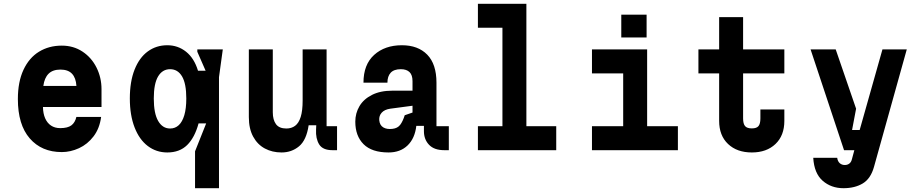

<svg xmlns="http://www.w3.org/2000/svg" viewBox="-20 -790 4840 1010"><path d="M74 -269Q74 -359.4 103.5 -422.7Q133 -486 185.2 -518Q237.4 -550 305 -550Q366.6 -550 414.1 -518.5Q461.6 -487 487.8 -434.4Q514 -381.8 514 -321V-227H206Q206.6 -192.6 217.5 -167.7Q228.4 -142.8 248.5 -129.4Q268.6 -116 296.8 -116Q335.6 -116 355.2 -130.4Q374.8 -144.8 381.8 -175H512Q504 -114.4 472.2 -72.7Q440.4 -31 395.7 -10.5Q351 10 305 10Q199 10 136.5 -62Q74 -134 74 -269ZM298 -424Q257.6 -424 235.6 -402.2Q213.6 -380.4 208 -338H382Q379.4 -380.4 358.7 -402.2Q338 -424 298 -424Z M1006 200V6L1064.6 -141H1024.6Q1004.2 -66.2 964.6 -27.1Q925 12 860 12Q802.4 12 757.7 -21.7Q713 -55.4 688 -119.7Q663 -184 663 -272Q663 -361 688 -424Q713 -487 757.5 -519.5Q802 -552 860 -552Q916 -552 958.8 -517.9Q1001.6 -483.8 1021.6 -418H1061.6L1018 -517.6V-530H1152L1132 -384V200ZM789 -272Q789 -193.4 812 -153.7Q835 -114 874.8 -114Q901.4 -114 920.3 -131.5Q939.2 -149 949.6 -184.1Q960 -219.2 960 -272Q960 -350.4 937.6 -388.2Q915.2 -426 874.8 -426Q834.4 -426 811.7 -388Q789 -350 789 -272Z M1289 -174V-530H1415V-199.2Q1415 -159.6 1431.8 -136.8Q1448.6 -114 1486.4 -114Q1513.2 -114 1532.4 -128.2Q1551.6 -142.4 1561.8 -174.9Q1572 -207.4 1572 -260.8V-530H1698V-126H1753V0H1729Q1677.6 0 1658.9 -30.5Q1640.2 -61 1642.6 -108L1643.6 -131H1603.6Q1592 -52.6 1553 -20.3Q1514 12 1461 12Q1412.2 12 1373.3 -8.8Q1334.4 -29.6 1311.7 -71.3Q1289 -113 1289 -174Z M2341 0H2317Q2264 0 2237 -28.3Q2210 -56.6 2210 -100V-128H2170Q2162.6 -62.4 2124.3 -25.2Q2086 12 2024 12Q1936 12 1892.5 -31.5Q1849 -75 1849 -150Q1849 -194.2 1870.8 -231.3Q1892.6 -268.4 1936.6 -290.7Q1980.6 -313 2044 -313H2150V-363Q2150 -395.6 2134.2 -410.8Q2118.4 -426 2088.6 -426Q2052.4 -426 2035.2 -407.4Q2018 -388.8 2018 -355H1892Q1892 -450.4 1948.2 -501.2Q2004.4 -552 2094 -552Q2179.2 -552 2227.6 -502.3Q2276 -452.6 2276 -355V-126H2341ZM2109 -183.8 2150 -198V-233.8L2032.8 -218.2Q2002.8 -213.8 1988 -197.4Q1973.2 -181 1975 -157.8Q1977.4 -131.2 1996.2 -119.9Q2015 -108.6 2044.4 -112.2Q2071.4 -115.2 2085.2 -133.4Q2099 -151.6 2109 -183.8Z M2494 -644V-770H2749V-126H2906V0H2494V-126H2623V-644Z M3258.2 -126V-404H3094V-530H3384.2V-126H3546V0H3094V-126ZM3381.4 -712.9V-593H3248.2V-712.9Z M4106 -214V-154Q4106 -77 4059.3 -32.5Q4012.6 12 3935 12Q3856.8 12 3809.9 -32.5Q3763 -77 3763 -154V-404H3654V-530H3763V-700H3889V-530H4106V-404H3889V-167.2Q3889 -139.2 3899.2 -126.9Q3909.4 -114.6 3935 -114.6Q3960.2 -114.6 3970.1 -126.9Q3980 -139.2 3980 -167.2V-214Z M4424 78Q4438 78 4447.9 70.4Q4457.8 62.8 4461.4 47.6L4474.2 0H4420L4244 -530H4376.2L4483.4 -218.2L4462.2 -106H4502.2L4622 -530H4750L4577.4 88.4Q4560 150.2 4518.3 175.1Q4476.6 200 4417 200Q4352.4 200 4307.6 160.9Q4262.8 121.8 4258 40H4384Q4386.4 58.4 4397.2 68.2Q4408 78 4424 78Z"/></svg>

Font: Fliege Mono Thin
Style: Regular
Weight: 100
Version: Version 0.020;Glyphs 3.3 (3306)